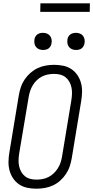

<svg xmlns="http://www.w3.org/2000/svg" viewBox="-20 -1136 565 1164"><path d="M201 8Q173 8 146 2.5Q119 -3 97 -17.5Q75 -32 60 -54Q45 -76 38 -102Q31 -128 31.5 -156Q32 -184 37 -213L94 -558Q98 -582 106 -606.5Q114 -631 129 -653.5Q144 -676 164.5 -694Q185 -712 208.5 -723Q232 -734 257.5 -738.5Q283 -743 308 -743Q336 -743 363 -737.5Q390 -732 412 -717.5Q434 -703 449 -681Q464 -659 471 -633Q478 -607 477.5 -579Q477 -551 472 -522L415 -177Q411 -153 403 -128.5Q395 -104 380 -81.5Q365 -59 345 -41Q325 -23 301 -12Q277 -1 251.5 3.5Q226 8 201 8ZM201 -47Q219 -47 238 -50.5Q257 -54 274.5 -63Q292 -72 306 -85.5Q320 -99 330.5 -115.5Q341 -132 347 -150Q353 -168 356 -186L413 -531Q416 -551 416.5 -570Q417 -589 413 -607Q409 -625 400 -641Q391 -657 377 -668Q363 -679 345 -683.5Q327 -688 308 -688Q290 -688 271 -684.5Q252 -681 234.5 -672Q217 -663 203 -649.5Q189 -636 179 -619.5Q169 -603 163 -585Q157 -567 154 -549L96 -204Q93 -184 92.5 -165Q92 -146 96 -128Q100 -110 109 -94Q118 -78 132 -67Q146 -56 164 -51.5Q182 -47 201 -47ZM441 -833Q428 -833 417 -837.5Q406 -842 398.5 -851Q391 -860 389 -872.5Q387 -885 389 -898Q390 -906 395 -914.5Q400 -923 407.5 -928Q415 -933 423.5 -935Q432 -937 440 -937Q453 -937 464.5 -932.5Q476 -928 483 -919Q490 -910 492.5 -897.5Q495 -885 492 -872Q491 -864 486 -855.5Q481 -847 474 -842Q467 -837 458 -835Q449 -833 441 -833ZM241 -833Q228 -833 217 -837.5Q206 -842 198.5 -851Q191 -860 189 -872.5Q187 -885 189 -898Q190 -906 195 -914.5Q200 -923 207.5 -928Q215 -933 223.5 -935Q232 -937 240 -937Q253 -937 264.5 -932.5Q276 -928 283 -919Q290 -910 292.5 -897.5Q295 -885 292 -872Q291 -864 286 -855.5Q281 -847 274 -842Q267 -837 258 -835Q249 -833 241 -833ZM224 -1064 225 -1116H525L524 -1064Z"/></svg>

Font: Iosevka Light
Style: Italic
Weight: 300
Italic angle: -9°
Monospace: yes
Designer: Belleve Invis
Foundry: Belleve Invis
Version: Version 32.5.0; ttfautohint (v1.8.4)